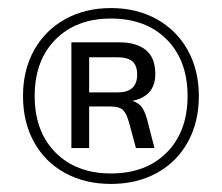

<svg xmlns="http://www.w3.org/2000/svg" viewBox="-20 -730 551 476"><path d="M37 -492Q37 -556 64.5 -605.5Q92 -655 141.5 -682.5Q191 -710 255 -710Q319 -710 368.5 -682.5Q418 -655 445.5 -605.5Q473 -556 473 -492Q473 -427 445.5 -377.5Q418 -328 368.5 -301Q319 -274 255 -274Q191 -274 141.5 -301Q92 -328 64.5 -377.5Q37 -427 37 -492ZM445 -492Q445 -580 393.5 -632Q342 -684 255 -684Q169 -684 117.5 -632Q66 -580 66 -492Q66 -404 117.5 -352Q169 -300 255 -300Q342 -300 393.5 -352Q445 -404 445 -492ZM157 -625H277Q318 -625 341.5 -606Q365 -587 365 -547Q365 -518 350 -501.5Q335 -485 308 -480Q325 -475 333.5 -461.5Q342 -448 348 -421L363 -363H317L300 -426Q294 -448 285 -457Q276 -466 254 -466H201V-363H157ZM272 -501Q320 -501 320 -545Q320 -568 308 -578Q296 -588 272 -588H201V-501Z"/></svg>

Font: KoHo Medium
Style: Regular
Weight: 500
Version: Version 1.000; ttfautohint (v1.6)